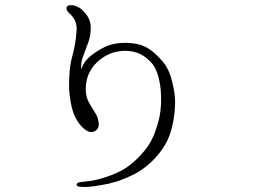

<svg xmlns="http://www.w3.org/2000/svg" viewBox="-20 -717 1040 750"><path d="M504 -86Q473 -58 437 -42Q401 -26 358 -15Q341 -11 326 -9.5Q311 -8 297 -6Q287 -5 283.5 -2.5Q280 0 279 4Q279 13 301 13Q311 14 329.5 12.5Q348 11 375 6Q403 2 431 -6.5Q459 -15 491 -30Q522 -44 550.5 -66.5Q579 -89 605 -122Q630 -155 641 -185Q652 -215 658 -250Q664 -285 664 -319Q664 -353 652 -400Q641 -445 619.5 -471.5Q598 -498 576 -516Q546 -540 511 -546Q476 -552 441 -548Q406 -544 376.5 -527Q347 -510 330 -495Q317 -484 309 -471Q301 -458 297 -446Q295 -472 305.5 -499.5Q316 -527 325 -552Q334 -576 334.5 -606Q335 -636 319 -658Q302 -680 291.5 -686Q281 -692 271 -695Q262 -698 252 -696.5Q242 -695 240 -688Q237 -676 256 -660Q267 -650 274 -634Q281 -618 279 -595Q276 -546 262 -496Q255 -471 252 -437.5Q249 -404 250 -369Q252 -335 259.5 -301.5Q267 -268 282 -245Q297 -221 315.5 -208.5Q334 -196 351 -205Q368 -215 365.5 -237Q363 -259 353 -274Q343 -290 329 -313.5Q315 -337 315 -369Q315 -399 325.5 -425.5Q336 -452 360 -475Q376 -490 397.5 -501.5Q419 -513 447 -517Q475 -521 503.5 -514.5Q532 -508 556 -487Q580 -467 590.5 -441.5Q601 -416 606 -381Q611 -346 608.5 -302.5Q606 -259 590 -214Q577 -173 556 -143.5Q535 -114 504 -86Z"/></svg>

Font: Hannari
Style: Regular
Weight: 400
Version: Version 1.12